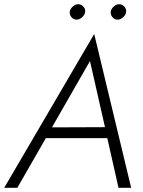

<svg xmlns="http://www.w3.org/2000/svg" viewBox="-40 -889 676 909"><path d="M206 -286 386 -600 457 -287ZM177 -235H468L521 0H581L406 -728L-20 0H42ZM484 -833Q483 -819 492 -808Q501 -797 515 -796Q529 -795 542.5 -807Q556 -819 557 -832Q559 -846 549.5 -857Q540 -868 526 -869Q512 -870 499 -858.5Q486 -847 484 -833ZM290 -833Q289 -819 298 -808Q307 -797 321 -796Q335 -795 348.5 -807Q362 -819 363 -832Q365 -846 355.5 -857Q346 -868 332 -869Q318 -870 305 -858.5Q292 -847 290 -833Z"/></svg>

Font: Jost* 300 Light Italic
Style: Italic
Weight: 300
Italic angle: -10°
Version: Version 3.200; ttfautohint (v0.97) -l 8 -r 50 -G 200 -x 14 -